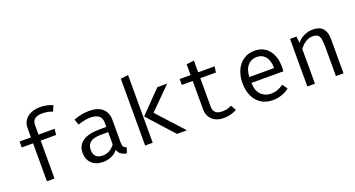

<svg xmlns="http://www.w3.org/2000/svg" viewBox="-48 -1401 3787 2047"><g transform="rotate(-20 1846.0 -378.0)"><path d="M422.1 -768.2Q465.6 -768.2 501 -760.5Q536.4 -752.8 568.2 -739L540.5 -674.9Q514.4 -686.2 484.9 -691.8Q455.4 -697.4 424.6 -697.4Q311.3 -697.4 311.3 -607.7V-497.9H494.4L485.1 -430.3H311.3V0H225.1V-430.3H96.4V-497.9H225.1V-605.6Q225.1 -655.9 251 -692.3Q276.9 -728.7 321.5 -748.5Q366.2 -768.2 422.1 -768.2Z M1105.1 -117.9Q1105.1 -85.1 1115.9 -70.3Q1126.7 -55.4 1149.2 -48.7L1128.2 11.8Q1093.3 7.2 1067.2 -10.5Q1041 -28.2 1029.2 -64.1Q1000 -26.7 956.2 -7.4Q912.3 11.8 860 11.8Q779 11.8 732.3 -33.8Q685.6 -79.5 685.6 -154.9Q685.6 -238.5 750.8 -283.1Q815.9 -327.7 939 -327.7H1018.5V-372.8Q1018.5 -431.3 984.4 -455.6Q950.3 -480 889.7 -480Q863.1 -480 827.2 -473.6Q791.3 -467.2 749.2 -452.3L726.7 -517.4Q775.9 -535.9 819.7 -543.6Q863.6 -551.3 903.1 -551.3Q1003.6 -551.3 1054.4 -504.1Q1105.1 -456.9 1105.1 -376.9ZM882.1 -53.8Q922.1 -53.8 958.2 -74.1Q994.4 -94.4 1018.5 -130.3V-269.2H940.5Q851.3 -269.2 814.6 -238.5Q777.9 -207.7 777.9 -155.9Q777.9 -53.8 882.1 -53.8Z M1425.6 -768.2V0H1339.5V-757.4ZM1786.2 -540 1543.1 -296.9 1814.4 0H1701L1435.4 -294.9L1674.4 -540Z M2377.9 -27.2Q2350.3 -8.7 2310.8 1.5Q2271.3 11.8 2233.3 11.8Q2146.2 11.8 2099 -33.8Q2051.8 -79.5 2051.8 -151.3V-473.3H1927.7V-540H2051.8V-662.6L2137.9 -672.8V-540H2324.6L2314.4 -473.3H2137.9V-152.3Q2137.9 -107.2 2161.8 -83.6Q2185.6 -60 2241 -60Q2271.3 -60 2296.9 -67.2Q2322.6 -74.4 2344.6 -85.6Z M2632.3 -239.5Q2635.9 -145.6 2681.8 -102.8Q2727.7 -60 2790.3 -60Q2831.8 -60 2865.1 -72.3Q2898.5 -84.6 2934.4 -108.7L2974.9 -51.8Q2937.4 -22.1 2888.7 -5.1Q2840 11.8 2789.2 11.8Q2710.3 11.8 2655.1 -23.6Q2600 -59 2571 -122.3Q2542.1 -185.6 2542.1 -269.2Q2542.1 -351.3 2571 -414.9Q2600 -478.5 2653.1 -514.9Q2706.2 -551.3 2777.9 -551.3Q2880 -551.3 2938.7 -480.5Q2997.4 -409.7 2997.4 -286.7Q2997.4 -272.8 2996.7 -260.5Q2995.9 -248.2 2995.4 -239.5ZM2779 -480.5Q2719 -480.5 2678.5 -437.9Q2637.9 -395.4 2632.8 -306.2H2914.4Q2912.8 -392.8 2876.4 -436.7Q2840 -480.5 2779 -480.5Z M3180 0V-540H3253.3L3260 -465.1Q3292.8 -506.7 3342.1 -529Q3391.3 -551.3 3438.5 -551.3Q3517.9 -551.3 3554.1 -509.2Q3590.3 -467.2 3590.3 -392.3V0H3504.1V-328.7Q3504.1 -384.1 3497.9 -417.9Q3491.8 -451.8 3472.1 -467.7Q3452.3 -483.6 3411.8 -483.6Q3380 -483.6 3352.1 -469.7Q3324.1 -455.9 3302.3 -435.1Q3280.5 -414.4 3266.2 -393.3V0Z"/></g></svg>

Font: FiraCode Nerd Font
Style: Regular
Weight: 400
Designer: Carrois Corporate, Edenspiekermann AG, Nikita Prokopov
Foundry: Carrois Corporate, Edenspiekermann AG, Nikita Prokopov
Version: Version 6.002;Nerd Fonts 3.4.0